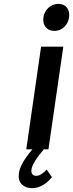

<svg xmlns="http://www.w3.org/2000/svg" viewBox="-20 -774 379 995"><path d="M78.1 123Q84.5 74.2 147.9 0H116.2L192.9 -532.2H308.1L231 0H207Q147.5 69.3 143.1 105Q141.1 120.1 147.7 128.7Q154.3 137.2 168 137.2Q191.4 137.2 222.2 105L249 144Q228 170.9 200.9 186Q173.8 201.2 146 201.2Q113.3 201.2 93 181.4Q72.8 161.6 78.1 123ZM205.1 -684.1Q209.5 -714.4 231.4 -734.1Q253.4 -753.9 282.2 -753.9Q311.5 -753.9 326.9 -734.4Q342.3 -714.8 337.9 -684.1Q333.5 -653.3 312 -633.5Q290.5 -613.8 261.2 -613.8Q232.4 -613.8 216.6 -633.5Q200.7 -653.3 205.1 -684.1Z"/></svg>

Font: Trueno
Style: Italic
Weight: 400
Designer: Julieta Ulanovsky
Foundry: Julieta Ulanovsky
Version: Version 3.001b | FøM Fix